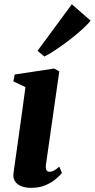

<svg xmlns="http://www.w3.org/2000/svg" viewBox="-20 -872 446 902"><path d="M126 10.5Q99 10.5 79.5 2.5Q60 -5.5 50.2 -20.8Q40.5 -36 43.5 -58.5Q45.5 -75.5 49.8 -104.5Q54 -133.5 59.5 -172.8Q65 -212 71.5 -258.5Q78 -305 85.2 -356.8Q92.5 -408.5 99.5 -462.5L43 -489.5L49 -522L234.5 -550L258.5 -536.5L196 -99.5Q193.5 -81.5 198 -73.2Q202.5 -65 212.5 -65Q222.5 -65 232.8 -70.2Q243 -75.5 258.5 -89L271 -59.5Q262.5 -48.5 243.5 -32Q224.5 -15.5 195 -2.5Q165.5 10.5 126 10.5ZM156.5 -633.5 317.5 -852 405.5 -775Q396.5 -763 377.5 -744.8Q358.5 -726.5 333.5 -706Q308.5 -685.5 281.8 -666Q255 -646.5 230.5 -630.5Q206 -614.5 188 -606.5Z"/></svg>

Font: Merriweather 60pt ExtraBold
Style: Italic
Weight: 800
Italic angle: -7.8°
Version: Version 2.101